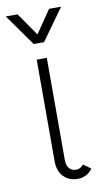

<svg xmlns="http://www.w3.org/2000/svg" viewBox="-97 -736 418 786"><g transform="rotate(-10 112.5 -343.0)"><path d="M162 -28Q179 -28 192 -44L223 -22Q200 10 161 10Q125 10 102.5 -13.5Q80 -37 80 -77V-500H122V-76Q122 -52 133 -40Q144 -28 162 -28ZM35 -696 101 -601 166 -696H216L122 -565H79L-14 -696Z"/></g></svg>

Font: Bellota Text Light
Style: Regular
Weight: 300
Designer: Kemie Guaida
Foundry: Kemie Guaida
Version: Version 4.001